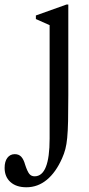

<svg xmlns="http://www.w3.org/2000/svg" viewBox="-137 -554 384 832"><path d="M-22.5 257.5Q-66.5 257.5 -91.8 234.8Q-117 212 -117 173.5Q-117 145.5 -105 129.8Q-93 114 -73 114Q-55.5 114 -45 125.2Q-34.5 136.5 -28 160Q-18.5 189 -10 199.5Q-1.5 210 13 210Q78 210 78 47V-445L18.5 -471.5V-487L151.5 -534.5H159V-142Q159 -73.5 158 -29.2Q157 15 154.2 43.5Q151.5 72 146.2 92Q141 112 132 132Q105 193 65.8 225.2Q26.5 257.5 -22.5 257.5Z"/></svg>

Font: Libre Caslon Condensed
Style: Regular
Weight: 400
Designer: Pablo Impallari, Rodrigo Fuenzalida, Katja Schimmel, Ertekin Erdin
Foundry: Pablo Impallari, Rodrigo Fuenzalida
Version: Version 2.000; ttfautohint (v1.8.4.7-5d5b);gftools[0.9.33]